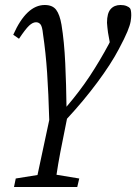

<svg xmlns="http://www.w3.org/2000/svg" viewBox="-20 -507 545 768"><path d="M36 241 43 207 130 193 177 -27Q174 -134 168.5 -215.5Q163 -297 152 -371Q149 -401 142 -409.5Q135 -418 124 -418Q111 -418 96.5 -404.5Q82 -391 56 -352L33 -368Q86 -487 159 -487Q190 -487 204.5 -468Q219 -449 226 -408Q237 -341 241 -254Q245 -167 246 -80Q299 -142 339 -202.5Q379 -263 416 -332Q417 -334 417.5 -335.5Q418 -337 419 -338L412 -377Q411 -387 409.5 -398Q408 -409 408 -416Q408 -454 422.5 -470.5Q437 -487 462 -487Q476 -487 486 -483Q496 -479 500 -474Q505 -467 505 -446Q505 -436 502.5 -421Q500 -406 489.5 -380.5Q479 -355 455 -310Q424 -251 369 -177Q314 -103 248 -32L246 -22Q231 51 221.5 101Q212 151 206 192L297 207L289 241Z"/></svg>

Font: Source Serif Pro
Style: Italic
Weight: 400
Italic angle: -12°
Designer: Frank Grießhammer
Foundry: Adobe Systems Incorporated
Version: Version 3.001;hotconv 1.0.111;makeotfexe 2.5.65597